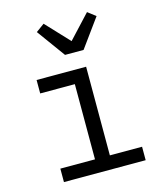

<svg xmlns="http://www.w3.org/2000/svg" viewBox="-113 -830 753 910"><g transform="rotate(-15 264.0 -375.0)"><path d="M248 -581 147 -720 188 -750 295 -636 401 -750 440 -720 339 -581ZM87 -66H257V-435H87V-501H330V-66H488V0H87Z"/></g></svg>

Font: PlemolJP
Style: Regular
Weight: 400
Monospace: yes
Version: v2.0.4; ttfautohint (v1.8.4.7-5d5b-dirty) -l 6 -r 45 -G 200 